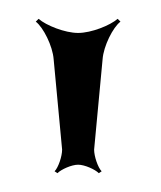

<svg xmlns="http://www.w3.org/2000/svg" viewBox="-20 -797 171 204"><path d="M18 -774C26 -768 36 -748 37 -734L46 -638C46 -631 42 -619 38 -615L41 -613C45 -617 56 -622 63 -622C70 -622 81 -617 85 -613L88 -615C84 -619 80 -631 80 -638L89 -734C90 -748 100 -768 108 -774L105 -777C97 -770 77 -762 63 -762C49 -762 29 -770 21 -777Z"/></svg>

Font: Armata Saber
Style: Rg
Weight: 400
Designer: Jasper
Foundry: Cannot Into Space Fonts
Version: Version 0.970